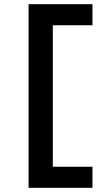

<svg xmlns="http://www.w3.org/2000/svg" viewBox="-20 -790 521 920"><path d="M117 110V-770H423V-669H233V9H423V110Z"/></svg>

Font: M PLUS 2 Thin SemiBold
Style: Regular
Weight: 600
Version: Version 1.001